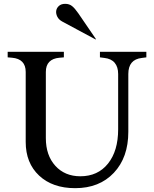

<svg xmlns="http://www.w3.org/2000/svg" viewBox="-20 -970 803 1001"><path d="M372 11Q254 11 184 -54.5Q114 -120 114 -230V-595Q114 -629 96 -647.5Q78 -666 43 -669L20 -671V-700H313V-671L290 -669Q255 -666 237 -647.5Q219 -629 219 -595V-250Q219 -160 268.5 -105.5Q318 -51 399 -51Q490 -51 543 -117Q596 -183 596 -296V-584Q596 -621 578 -642.5Q560 -664 524 -668L501 -671V-700H743V-671L720 -668Q684 -664 666.5 -643Q649 -622 649 -584V-283Q649 -149 573.5 -69Q498 11 372 11ZM481 -765H477L304 -858Q286 -868 278.5 -883.5Q271 -899 273 -913.5Q275 -928 287 -939Q299 -950 320 -950Q341 -950 355.5 -938.5Q370 -927 388 -901Z"/></svg>

Font: Redaction
Style: Regular
Weight: 400
Designer: Jeremy Mickel / Forest Young
Foundry: MCKL
Version: Version 2.001; Redaction